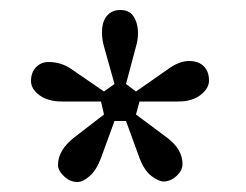

<svg xmlns="http://www.w3.org/2000/svg" viewBox="-20 -713 493 384"><path d="M209 -545 188 -530 124 -574C110 -584 94.3 -589 77 -589C67 -589 58.7 -585.5 52 -578.5C45.3 -571.5 42 -562.3 42 -551C42 -540.3 47.7 -530.8 59 -522.5C70.3 -514.2 85.3 -510 104 -510H182L188 -484L127 -437C106.3 -420.3 96 -402.3 96 -383C96 -375.7 100 -368.2 108 -360.5C116 -352.8 125 -349 135 -349C142.3 -349 150.5 -353 159.5 -361C168.5 -369 176 -381 182 -397L209 -471H232L259 -397C265.7 -379.7 273.8 -367.5 283.5 -360.5C293.2 -353.5 301 -350 307 -350C316.3 -350 325 -353.7 333 -361C341 -368.3 345 -376.3 345 -385C345 -404.3 335 -421.7 315 -437L252 -484L259 -510H337C355 -510 369.7 -514.3 381 -523C392.3 -531.7 398 -541.3 398 -552C398 -564 394.5 -573.5 387.5 -580.5C380.5 -587.5 370.7 -591 358 -591C344.7 -591 330.3 -585.3 315 -574L252 -530L232 -545L252 -620C254.7 -629.3 256 -638 256 -646C256 -661.3 252.3 -673.7 245 -683C239.7 -689.7 231.3 -693 220 -693C209.3 -693 200.7 -689.2 194 -681.5C187.3 -673.8 184 -662.7 184 -648C184 -638.7 185.3 -629.3 188 -620Z"/></svg>

Font: Neocyr
Style: Regular
Weight: 400
Designer: Viktar Palstsiuk <vipals@gmail.com>
Version: 1.00